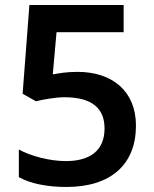

<svg xmlns="http://www.w3.org/2000/svg" viewBox="-20 -734 612 764"><path d="M289 -448C242 -448 213 -442 190 -438L205 -606H472V-714H97L70 -361L123 -331C151 -338 200 -347 237 -347C346 -347 396 -303 396 -223C396 -134 337 -93 242 -93C180 -93 104 -112 55 -139V-29C102 -3 169 10 244 10C424 10 521 -82 521 -234C521 -372 426 -448 289 -448Z"/></svg>

Font: Noto Sans New Tai Lue Semibold
Style: Regular
Weight: 600
Designer: Monotype Design Team
Foundry: Monotype Imaging Inc.
Version: Version 2.004